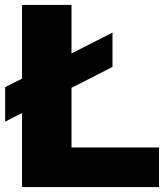

<svg xmlns="http://www.w3.org/2000/svg" viewBox="-20 -760 672 780"><path d="M1 -266V-406L437 -627.5V-488ZM69.5 0V-740H270.5V-161H626V0Z"/></svg>

Font: Encode Sans SC SemiExpanded ExtraBold
Style: Regular
Weight: 800
Width: 6
Designer: Multiple Designers
Foundry: Impallari Type
Version: Version 3.002